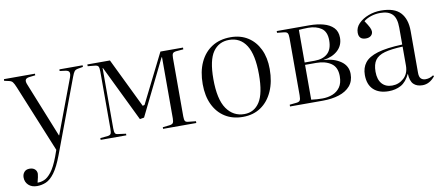

<svg xmlns="http://www.w3.org/2000/svg" viewBox="-67 -788 2964 1281"><g transform="rotate(-10 1415.0 -147.5)"><path d="M96 230Q59 230 37.5 209.5Q16 189 16 158Q16 137 28.5 122Q41 107 65 107Q88 107 101 119Q114 131 114 150Q113 167 102 208Q123 209 147 199.5Q171 190 196.5 157.5Q222 125 247 59L263 14L76 -442Q65 -469 56.5 -479.5Q48 -490 31 -493L0 -500L1 -511H211V-500L168 -495Q148 -492 143.5 -480.5Q139 -469 149 -446L297 -78H299L437 -446Q445 -469 440.5 -480.5Q436 -492 415 -495L376 -500L377 -511H534V-500L500 -494Q483 -491 475.5 -482Q468 -473 458 -446L272 51Q243 128 214.5 166.5Q186 205 156.5 217.5Q127 230 96 230Z M566 0V-12L617 -17Q633 -19 638 -28Q643 -37 643 -63V-448Q643 -474 638 -483Q633 -492 617 -494L566 -499V-511H719L882 -175L895 -179L1061 -511H1214V-499L1166 -495Q1147 -493 1141.5 -484.5Q1136 -476 1136 -454V-58Q1136 -35 1141.5 -26.5Q1147 -18 1166 -17L1214 -12V0H989V-11L1034 -16Q1053 -18 1059 -26.5Q1065 -35 1065 -58V-472H1062L877 -96L848 -91L664 -470H662V-61Q662 -37 667 -28Q672 -19 687 -18L740 -11V0Z M1529 14Q1459 14 1408 -18Q1357 -50 1329 -108.5Q1301 -167 1301 -247Q1301 -332 1329.5 -394Q1358 -456 1411 -490Q1464 -524 1538 -524Q1605 -524 1654.5 -492.5Q1704 -461 1731.5 -404Q1759 -347 1759 -270Q1759 -184 1730.5 -120Q1702 -56 1650.5 -21Q1599 14 1529 14ZM1541 -3Q1608 -3 1645 -60.5Q1682 -118 1682 -247Q1682 -380 1641.5 -444Q1601 -508 1525 -508Q1455 -508 1416 -452Q1377 -396 1377 -269Q1377 -131 1421.5 -67Q1466 -3 1541 -3Z M1849 0V-12L1897 -17Q1914 -19 1919.5 -28Q1925 -37 1925 -62V-450Q1925 -474 1919.5 -483Q1914 -492 1897 -494L1849 -499V-511H2068Q2122 -511 2164.5 -499.5Q2207 -488 2232 -462.5Q2257 -437 2257 -394Q2257 -342 2220.5 -308.5Q2184 -275 2124 -267V-266Q2192 -263 2238.5 -231Q2285 -199 2285 -144Q2285 -95 2257.5 -63Q2230 -31 2181.5 -15.5Q2133 0 2071 0ZM1996 -272H2065Q2120 -272 2151.5 -300.5Q2183 -329 2183 -389Q2183 -448 2148 -472Q2113 -496 2059 -496Q2042 -496 2026 -495Q2010 -494 1996 -493ZM2071 -15Q2109 -15 2140.5 -27.5Q2172 -40 2191.5 -67.5Q2211 -95 2211 -142Q2211 -203 2171.5 -229.5Q2132 -256 2072 -256H1996V-20Q2035 -15 2071 -15Z M2516 14Q2450 14 2413.5 -20.5Q2377 -55 2377 -120Q2377 -169 2403 -202.5Q2429 -236 2490 -254.5Q2551 -273 2658 -277V-391Q2658 -456 2631 -483Q2604 -510 2551 -510Q2516 -510 2486 -500Q2456 -490 2437 -474Q2458 -443 2466 -426.5Q2474 -410 2474 -398Q2474 -381 2461.5 -370Q2449 -359 2427 -359Q2379 -359 2379 -406Q2379 -441 2405 -467.5Q2431 -494 2471.5 -509.5Q2512 -525 2557 -525Q2648 -525 2688.5 -481Q2729 -437 2729 -356V-73Q2729 -45 2740.5 -33.5Q2752 -22 2772 -22Q2787 -22 2800 -26.5Q2813 -31 2825 -39L2830 -32Q2793 14 2745 14Q2706 14 2684.5 -7.5Q2663 -29 2661 -79Q2636 -26 2599.5 -6Q2563 14 2516 14ZM2545 -19Q2590 -19 2624 -49.5Q2658 -80 2658 -135V-263Q2581 -260 2536 -247.5Q2491 -235 2471 -207Q2451 -179 2451 -129Q2451 -76 2476 -47.5Q2501 -19 2545 -19Z"/></g></svg>

Font: Literata 72pt Light
Style: Regular
Weight: 300
Designer: Latin by Veronika Burian and Jose Scaglione. Greek by Irene Vlachou. Cyrillic by Vera Evstafieva.
Foundry: TypeTogether
Version: Version 3.002